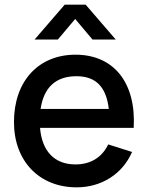

<svg xmlns="http://www.w3.org/2000/svg" viewBox="-20 -790 636 825"><path d="M228.5 -620 303 -708.5 377.5 -620H477.5L348 -770H258L128.5 -620ZM309.5 15C414 15 505.5 -40.5 547.5 -137L445 -169.5C418.5 -114 369.5 -83.5 304.5 -83.5C213.5 -83.5 160.5 -140.5 152 -240.5H554.5C565.5 -434 469.5 -555 304.5 -555C146.5 -555 40 -442.5 40 -265.5C40 -98.5 148 15 309.5 15ZM308.5 -462.5C391.5 -462.5 436.5 -417 447.5 -322H154.5C168 -413.5 219 -462.5 308.5 -462.5Z"/></svg>

Font: Manrope SemiBold
Style: Regular
Weight: 600
Designer: Mikhail Sharanda
Foundry: Mikhail Sharanda
Version: Version 4.505